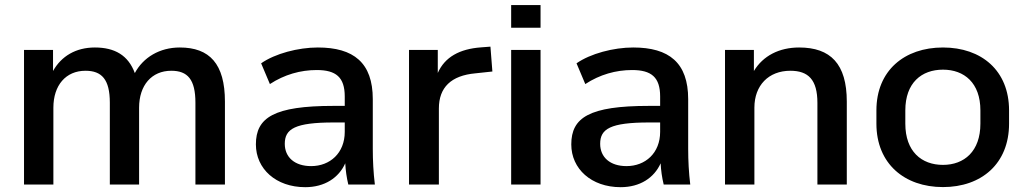

<svg xmlns="http://www.w3.org/2000/svg" viewBox="-20 -739 4110 769"><path d="M193.8 0V-307.6C193.8 -397.5 243.7 -455.6 322.3 -455.6C387.7 -455.6 419.9 -420.9 419.9 -327.6V0H537.1V-307.6C537.1 -397.5 587.4 -455.6 666 -455.6C731.4 -455.6 762.7 -420.9 762.7 -327.6V0H880.9V-332C880.9 -483.4 819.3 -548.8 700.2 -548.8C619.6 -548.8 553.7 -509.3 520 -446.3C493.7 -517.6 439.5 -548.8 359.9 -548.8C284.2 -548.8 225.6 -514.2 192.4 -454.6V-539.1H76.2V0Z M1202.6 10.7C1280.3 10.7 1336.9 -26.9 1362.8 -85C1364.3 -56.6 1368.2 -28.3 1375 0H1481.4C1475.6 -47.4 1473.1 -95.7 1473.1 -143.1V-341.8C1473.1 -487.8 1396.5 -548.8 1252.9 -548.8C1174.3 -548.8 1081.5 -524.4 1025.9 -485.4L1061 -402.3C1119.1 -440.4 1183.6 -458.5 1248.5 -458.5C1325.7 -458.5 1360.8 -429.7 1360.8 -352.5V-314.9H1315.9C1076.7 -314.9 1004.9 -268.1 1004.9 -160.6C1004.9 -63 1085 10.7 1202.6 10.7ZM1226.1 -73.7C1160.6 -73.7 1120.6 -108.9 1120.6 -163.1C1120.6 -222.7 1161.1 -248.5 1316.9 -248.5H1360.8V-210.9C1360.8 -126 1301.8 -73.7 1226.1 -73.7Z M1737.8 0V-304.7C1737.8 -388.7 1786.6 -436.5 1884.3 -445.3L1952.1 -452.6L1944.3 -552.2L1906.7 -549.3C1820.8 -543 1761.7 -510.7 1733.4 -446.8V-539.1H1618.2V0Z M2145 0V-539.1H2027.3V0ZM2145 -627.9V-718.8H2027.3V-627.9Z M2465.8 10.7C2543.5 10.7 2600.1 -26.9 2626 -85C2627.4 -56.6 2631.3 -28.3 2638.2 0H2744.6C2738.8 -47.4 2736.3 -95.7 2736.3 -143.1V-341.8C2736.3 -487.8 2659.7 -548.8 2516.1 -548.8C2437.5 -548.8 2344.7 -524.4 2289.1 -485.4L2324.2 -402.3C2382.3 -440.4 2446.8 -458.5 2511.7 -458.5C2588.9 -458.5 2624 -429.7 2624 -352.5V-314.9H2579.1C2339.8 -314.9 2268.1 -268.1 2268.1 -160.6C2268.1 -63 2348.1 10.7 2465.8 10.7ZM2489.3 -73.7C2423.8 -73.7 2383.8 -108.9 2383.8 -163.1C2383.8 -222.7 2424.3 -248.5 2580.1 -248.5H2624V-210.9C2624 -126 2564.9 -73.7 2489.3 -73.7Z M3001.5 0V-308.1C3001.5 -396.5 3058.1 -455.6 3145.5 -455.6C3217.3 -455.6 3253.9 -419.9 3253.9 -327.1V0H3371.6V-332C3371.6 -483.4 3306.2 -548.8 3180.7 -548.8C3101.1 -548.8 3036.1 -515.6 2999.5 -454.6V-539.1H2883.8V0Z M3756.8 10.3C3911.1 10.3 4021.5 -83.5 4021.5 -243.7V-296.9C4021.5 -456.5 3911.1 -548.8 3756.8 -548.8C3602.5 -548.8 3490.2 -456.5 3490.2 -296.9V-243.7C3490.2 -83.5 3602.5 10.3 3756.8 10.3ZM3756.8 -78.6C3670.9 -78.6 3606 -132.3 3606 -243.7V-296.9C3606 -407.2 3670.9 -460 3756.8 -460C3841.8 -460 3906.7 -407.2 3906.7 -296.9V-243.7C3906.7 -132.8 3841.8 -78.6 3756.8 -78.6Z"/></svg>

Font: Winston Medium
Style: Regular
Weight: 500
Designer: Vernon Adams, Kim Jin-seong, David Berlow, Cristiano Sobral
Foundry: The Winston Project Authors
Version: Version 3.004